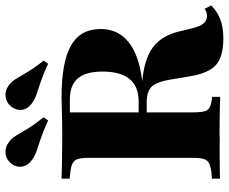

<svg xmlns="http://www.w3.org/2000/svg" viewBox="-86 -726 824 691"><g transform="rotate(-90 325.5 -381.0)"><path d="M102.4 -145.2V-472.6Q102.4 -498.4 98.4 -511.7Q94.4 -525 83.1 -531Q71.8 -537.1 50 -539.5L27.4 -541.9V-571Q44.4 -570.2 69 -569.8Q93.5 -569.4 120.6 -569Q147.6 -568.5 172.6 -568.5H183.9Q216.1 -568.5 240.7 -569Q265.3 -569.4 284.7 -570.2Q304 -571 320.2 -571Q446.8 -571 506.5 -537.1Q566.1 -503.2 566.1 -430.6Q566.1 -380.6 536.3 -346.4Q506.5 -312.1 447.6 -294.4Q388.7 -276.6 301.6 -276.6H193.5V-293.5H304.8Q358.9 -293.5 385.9 -325.8Q412.9 -358.1 412.9 -423.4Q412.9 -483.1 388.7 -512.1Q364.5 -541.1 312.1 -541.1H266.1V-145.2ZM532.3 11.3Q466.9 11.3 437.1 -14.9Q407.3 -41.1 396 -108.1L383.1 -184.7Q377.4 -215.3 368.5 -232.7Q359.7 -250 343.5 -257.3Q327.4 -264.5 301.6 -264.5H200V-284.7H295.2Q380.6 -284.7 434.3 -271.4Q487.9 -258.1 516.9 -227.4Q546 -196.8 558.1 -144.4L567.7 -104.8Q575 -73.4 585.5 -60.5Q596 -47.6 613.7 -47.6Q621 -47.6 627 -49.6Q633.1 -51.6 638.7 -56.5L650.8 -32.3Q628.2 -9.7 599.6 0.8Q571 11.3 532.3 11.3ZM172.6 -1.6Q147.6 -2.4 120.6 -2Q93.5 -1.6 69 -1.6Q44.4 -1.6 27.4 -0.8V-29.8L50 -31.5Q71.8 -34.7 83.1 -40.3Q94.4 -46 98.4 -59.3Q102.4 -72.6 102.4 -98.4V-145.2H266.1V-98.4Q266.1 -59.7 273.8 -47.2Q281.5 -34.7 308.9 -30.6L321.8 -29V0Q307.3 -0.8 286.3 -1.2Q265.3 -1.6 241.9 -2Q218.5 -2.4 196 -2.4H185.5ZM237.1 -619.4Q200 -636.3 173.4 -645.2Q146.8 -654 128.2 -660.5Q109.7 -666.9 96 -676.6Q75.8 -690.3 71.4 -710.5Q66.9 -730.6 79.8 -749.2Q94.4 -769.4 117.3 -772.2Q140.3 -775 158.9 -760.5Q172.6 -751.6 182.7 -734.3Q192.7 -716.9 207.7 -692.3Q222.6 -667.7 248.4 -635.5ZM441.1 -619.4Q404.8 -636.3 378.2 -645.2Q351.6 -654 332.7 -660.5Q313.7 -666.9 300 -676.6Q279.8 -690.3 275.8 -710.5Q271.8 -730.6 284.7 -749.2Q299.2 -769.4 322.2 -772.2Q345.2 -775 363.7 -760.5Q376.6 -751.6 387.1 -734.3Q397.6 -716.9 412.1 -692.3Q426.6 -667.7 452.4 -635.5Z"/></g></svg>

Font: Playfair 5pt SemiExpanded Light Black
Style: Regular
Weight: 900
Version: Version 2.203